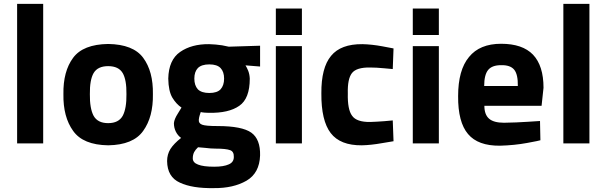

<svg xmlns="http://www.w3.org/2000/svg" viewBox="-20 -737 3118 987"><path d="M68 0H202V-717H68Z M536 -511Q407 -509 356 -440Q304 -370 306 -253Q304 -136 356 -64Q407 8 536 10Q665 8 716 -64Q768 -136 766 -253Q768 -370 716 -440Q665 -509 536 -511ZM536 -104Q482 -104 461 -142Q441 -180 442 -253Q441 -326 461 -361Q482 -397 536 -397Q590 -397 611 -361Q631 -326 630 -253Q631 -180 611 -142Q590 -104 536 -104Z M1080 230Q1179 231 1247 192Q1314 153 1317 62Q1319 -21 1272 -55Q1224 -89 1099 -89Q1037 -89 1019 -96Q1000 -103 1002 -122Q1003 -133 1007 -146Q1011 -160 1012 -161Q1019 -159 1032 -158Q1044 -157 1053 -157Q1156 -155 1210 -193Q1264 -230 1264 -333Q1263 -355 1256 -373Q1249 -390 1242 -401L1317 -395V-502L1156 -497Q1154 -498 1122 -504Q1090 -509 1055 -510Q965 -511 906 -470Q847 -429 845 -333Q846 -269 866 -235Q886 -202 913 -184Q911 -181 894 -153Q876 -125 874 -104Q874 -80 884 -60Q894 -40 911 -28Q874 1 856 29Q839 57 839 91Q840 173 905 202Q969 232 1080 230ZM1088 27Q1142 27 1163 35Q1183 42 1182 70Q1182 97 1156 108Q1130 120 1081 120Q1025 120 998 109Q971 99 971 77Q971 59 978 45Q985 32 998 20Q1001 20 1033 23Q1064 27 1088 27ZM1056 -259Q1016 -259 997 -278Q979 -298 979 -333Q979 -368 997 -387Q1016 -406 1056 -406Q1096 -406 1114 -387Q1132 -368 1132 -333Q1132 -298 1114 -278Q1096 -259 1056 -259Z M1398 0H1532V-500H1398ZM1398 -557H1532V-693H1398Z M1843 -510Q1732 -511 1682 -450Q1631 -389 1632 -257Q1631 -117 1680 -53Q1729 11 1840 10Q1887 9 1943 -1Q1998 -10 2003 -11L1999 -118Q1995 -118 1955 -114Q1915 -111 1883 -110Q1813 -109 1790 -142Q1766 -174 1768 -257Q1766 -331 1789 -361Q1812 -391 1882 -390Q1914 -390 1955 -386Q1995 -383 1999 -382L2003 -488Q1998 -489 1945 -499Q1891 -509 1843 -510Z M2102 0H2236V-500H2102ZM2102 -557H2236V-693H2102Z M2571 -106Q2518 -106 2494 -127Q2470 -148 2470 -193H2764L2774 -286Q2774 -399 2720 -456Q2666 -512 2556 -512Q2446 -512 2391 -444Q2335 -377 2335 -243Q2334 -109 2386 -48Q2437 13 2550 12Q2624 10 2689 -2Q2754 -14 2758 -16L2756 -115Q2752 -114 2694 -111Q2636 -107 2571 -106ZM2469 -295Q2469 -352 2489 -377Q2509 -402 2556 -402Q2603 -403 2623 -379Q2643 -355 2642 -295Z M2876 0H3010V-717H2876Z"/></svg>

Font: RazerF5
Style: Bold
Weight: 700
Foundry: Razer Inc.
Version: Version 1.000;PS 001.001;hotconv 1.0.56